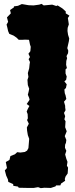

<svg xmlns="http://www.w3.org/2000/svg" viewBox="-20 -830 387 993"><path d="M49 131 48 122 23 111 21 98 12 78 5 51 16 39 10 8 29 -3 34 -23 57 -32 69 -43 85 -41 108 -44 120 -51 127 -64 131 -112 124 -131 120 -155 119 -171 129 -190 120 -209 124 -218 123 -240 118 -253 123 -265 132 -282 118 -292 127 -305 133 -314 131 -323 124 -340 128 -356 131 -371 124 -390 122 -417 127 -432 124 -452 131 -477 133 -497 135 -509 128 -524 135 -535 127 -552 137 -565 139 -588 135 -600 132 -615 130 -624 111 -625 92 -624H77L66 -635L50 -646L28 -655L22 -669L18 -687L14 -703L22 -717L16 -740L36 -761L32 -778L52 -792V-797L73 -800L93 -809L128 -803L154 -802L183 -806L195 -810L206 -802L250 -806L271 -799L278 -802L302 -787L320 -771V-761L339 -749L331 -737L336 -704L330 -686L329 -670L332 -650L338 -631L336 -616L328 -581L333 -568L332 -555L324 -540L327 -529L323 -515L322 -495L326 -478L319 -471V-450L325 -434L322 -417L313 -409L325 -394L321 -375L313 -367L315 -348L319 -337L323 -318L311 -304L317 -283V-275L319 -260L311 -246L317 -229L313 -213L319 -203L317 -172L325 -151L315 -126L323 -106L321 -91L317 -82L316 -66L323 -50L317 -31L323 -9L329 7L326 27L332 37L330 67L319 83L315 96L317 105L296 119L292 129H270L267 134L243 142L210 141L191 143L177 138L154 142H127L77 141L73 135Z"/></svg>

Font: Winky Rough Black
Style: Regular
Weight: 900
Designer: Simon Atzbach
Foundry: typofactur
Version: Version 1.206; ttfautohint (v1.8.4.7-5d5b)